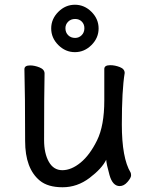

<svg xmlns="http://www.w3.org/2000/svg" viewBox="-20 -766 630 810"><path d="M148 -4Q86 -55 86 -171Q86 -368 83 -474Q83 -490 107 -490Q126 -490 147 -481.5Q168 -473 168 -456Q166 -368 166 -175Q166 -119 186 -83.5Q206 -48 243 -48Q281 -48 320 -80Q359 -112 389.5 -174Q420 -236 420 -342V-475Q420 -491 445 -491Q465 -491 485.5 -483Q506 -475 506 -458Q494 -385 494 -241Q494 -99 531 -38Q533 -34 533 -26Q533 -16 518 1.5Q503 19 485 19Q455 19 442 -27.5Q429 -74 428 -92Q410 -55 358 -15.5Q306 24 244 24Q182 24 148 -4ZM297 -606Q313 -606 324.5 -617.5Q336 -629 336 -647Q336 -664 325 -675Q314 -686 297 -686Q279 -686 267.5 -674.5Q256 -663 256 -647Q256 -629 267.5 -617.5Q279 -606 297 -606ZM366 -576Q336 -546 296 -546Q256 -546 226 -576Q196 -606 196 -646Q196 -686 226 -716Q256 -746 296 -746Q336 -746 366 -716Q396 -686 396 -646Q396 -606 366 -576Z"/></svg>

Font: LXGW WenKai Medium
Style: Regular
Weight: 500
Designer: LXGW / Fontworks Inc.
Foundry: LXGW / Fontworks Inc.
Version: Version 1.501; October 10, 2024